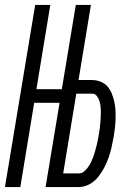

<svg xmlns="http://www.w3.org/2000/svg" viewBox="-21 -755 541 775"><path d="M-1 0 121 -735H182L126 -395H259L250 -340H117L61 0ZM163 0 285 -735H346L296 -432H350Q368 -432 384.5 -425.5Q401 -419 412 -407Q423 -395 429.5 -379Q436 -363 440 -346Q444 -329 445 -311.5Q446 -294 445.5 -276Q445 -258 443 -240Q441 -222 438 -204Q434 -183 429.5 -161.5Q425 -140 417.5 -119Q410 -98 399.5 -78Q389 -58 374.5 -40Q360 -22 339.5 -11Q319 0 297 0ZM234 -55H297Q309 -55 318.5 -63Q328 -71 335 -81Q342 -91 347 -101.5Q352 -112 356 -123Q360 -134 363 -145.5Q366 -157 369 -168Q372 -179 374 -190.5Q376 -202 378 -213Q380 -224 381.5 -236Q383 -248 384 -259.5Q385 -271 385.5 -282.5Q386 -294 386 -305.5Q386 -317 384.5 -328Q383 -339 379.5 -349.5Q376 -360 369 -368.5Q362 -377 350 -377H287Z"/></svg>

Font: Iosevka Curly Light Oblique
Style: Regular
Weight: 300
Italic angle: -9°
Monospace: yes
Designer: Belleve Invis
Foundry: Belleve Invis
Version: Version 11.1.0; ttfautohint (v1.8.3)